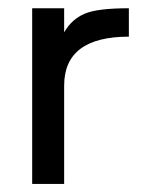

<svg xmlns="http://www.w3.org/2000/svg" viewBox="-20 -455 354 475"><path d="M298.8 -364.3Q138.7 -364.3 138.7 -243.2V0H59.6V-434.6H138.7V-375Q157.2 -407.2 189 -420.9Q220.7 -434.6 298.8 -434.6Z"/></svg>

Font: Padauk
Style: Regular
Weight: 400
Designer: Debbi Hosken
Foundry: SIL
Version: Version 3.003; ttfautohint (v1.8.2) -l 8 -r 50 -G 200 -x 14 